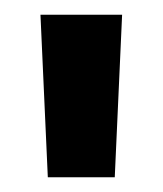

<svg xmlns="http://www.w3.org/2000/svg" viewBox="-20 -720 221 261"><path d="M45 -479 35 -700H146L136 -479Z"/></svg>

Font: Jockey One
Style: Regular
Weight: 400
Designer: TypeTogether
Foundry: TypeTogether
Version: Version 1.002